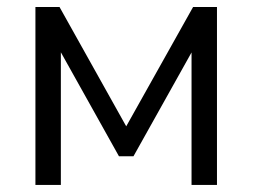

<svg xmlns="http://www.w3.org/2000/svg" viewBox="-20 -522 713 542"><path d="M80 0V-502.3H148L336.3 -165.4L525.1 -502.3H592.5V0H520.7V-412.2H542.1L356.8 -80.9H315.8L130.4 -412.7H151.8V0Z"/></svg>

Font: Mulish ExtraLight
Style: Regular
Weight: 200
Designer: Vernon Adams
Foundry: Vernon Adams
Version: Version 3.603